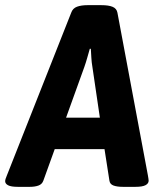

<svg xmlns="http://www.w3.org/2000/svg" viewBox="-47 -722 619 744"><path d="M22 2Q-4 2 -15.5 -4Q-27 -10 -27 -20Q-27 -27 -20 -43L229 -673Q235 -690 251.5 -696Q268 -702 292 -702H346Q374 -702 389.5 -695.5Q405 -689 408 -673L526 -43Q527 -37 528 -31Q529 -25 529 -22Q529 -11 517 -4.5Q505 2 478 2H429Q407 2 393 -3Q379 -8 377 -22L358 -144H165L121 -22Q116 -8 102 -3Q88 2 69 2ZM280 -463 209 -266H340L311 -463Q308 -480 307 -498Q306 -516 305 -533H301Q296 -516 291 -498Q286 -480 280 -463Z"/></svg>

Font: Asap Semi Condensed Semi Condensed Regular
Style: Bold Italic
Weight: 700
Width: 4
Italic angle: -6°
Designer: Pablo Cosgaya
Foundry: Omnibus-Type
Version: Version 3.001; ttfautohint (v1.8.4.7-5d5b)